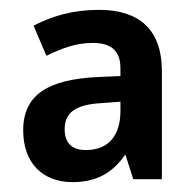

<svg xmlns="http://www.w3.org/2000/svg" viewBox="-20 -742 393 389"><path d="M181 -722C128 -722 87 -710 48 -690L74 -629C107 -645 135 -655 168 -655C203 -655 224 -641 224 -604V-588L178 -586C80 -581 27 -552 27 -478C27 -411 67 -373 127 -373C177 -373 209 -393 234 -429L250 -379H308V-598C308 -682 262 -722 181 -722ZM185 -533 224 -536V-517C224 -470 202 -438 154 -438C127 -438 111 -451 111 -480C111 -511 129 -530 185 -533Z"/></svg>

Font: Noto Sans Myanmar UI SemiCondensed SemiBold
Style: Regular
Weight: 600
Width: 4
Designer: Monotype Design Team
Foundry: Monotype Imaging Inc.
Version: Version 2.103